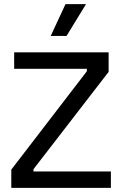

<svg xmlns="http://www.w3.org/2000/svg" viewBox="-20 -915 594 935"><path d="M35 0V-89L403 -568V-580H49V-660H509V-565L143 -91V-80H520V0ZM304 -740H227L299 -895H399Z"/></svg>

Font: Bricolage Grotesque 96pt ExtraBold
Style: Regular
Weight: 400
Version: Version 1.001;gftools[0.9.33.dev8+g029e19f]